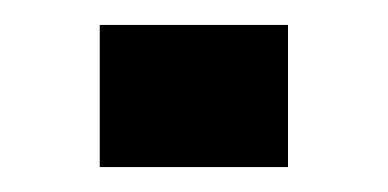

<svg xmlns="http://www.w3.org/2000/svg" viewBox="-20 -350 311 154"><path d="M211 -330V-216H60V-330Z"/></svg>

Font: Syne
Style: Bold
Weight: 700
Designer: Lucas Descroix
Foundry: Bonjour Monde
Version: Version 2.200